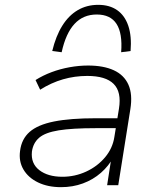

<svg xmlns="http://www.w3.org/2000/svg" viewBox="-20 -766 648 794"><path d="M232 8Q178 8 137.5 -11.5Q97 -31 77 -65Q57 -99 63 -142Q69 -191 102.5 -220.5Q136 -250 203 -263.5Q270 -277 377 -277H479L472 -236H376Q279 -236 223 -227Q167 -218 142 -196.5Q117 -175 112 -139Q107 -90 142.5 -62.5Q178 -35 238 -35Q290 -35 336.5 -56.5Q383 -78 414.5 -115.5Q446 -153 453 -200L472 -317Q483 -386 450 -419Q417 -452 341 -452Q289 -452 240.5 -438Q192 -424 146 -395L127 -435Q157 -454 193 -467.5Q229 -481 268 -488Q307 -495 344 -495Q408 -495 450.5 -475.5Q493 -456 511 -416Q529 -376 519 -314L469 0H423L441 -116H449Q430 -80 397.5 -51.5Q365 -23 323 -7.5Q281 8 232 8ZM235 -550 196 -555Q211 -617 237.5 -659.5Q264 -702 301.5 -724Q339 -746 386 -746Q433 -746 464.5 -724Q496 -702 510.5 -659.5Q525 -617 520 -555L481 -550Q487 -628 462 -667Q437 -706 380 -706Q324 -706 288 -667Q252 -628 235 -550Z"/></svg>

Font: Nunito Sans 10pt SemiExpanded ExtraLight
Style: Italic
Weight: 250
Width: 6
Italic angle: -9°
Designer: Vernon Adams
Foundry: Vernon Adams
Version: Version 3.101;gftools[0.9.27]